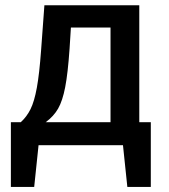

<svg xmlns="http://www.w3.org/2000/svg" viewBox="-20 -562 655 743"><path d="M519 -89.2H563.6V161.5H472.8L455.9 0H129.2L112.3 161.5H22.1V-89.2H60.5Q83.6 -110.3 98.2 -139.7Q112.8 -169.2 122.6 -222.6Q132.3 -275.9 139 -367.2L151.8 -541.5H519ZM407.7 -455.4H254.4L249.2 -373.3Q242.6 -277.9 232.3 -224.9Q222.1 -171.8 204.9 -141.8Q187.7 -111.8 156.9 -89.2H407.7Z"/></svg>

Font: Fira Code Fixed Medium
Style: Regular
Weight: 500
Monospace: yes
Designer: Carrois Corporate, Edenspiekermann AG, Nikita Prokopov
Foundry: Carrois Corporate, Edenspiekermann AG, Nikita Prokopov
Version: Version 5.002